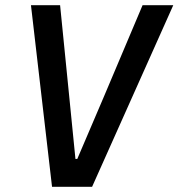

<svg xmlns="http://www.w3.org/2000/svg" viewBox="-20 -718 686 738"><path d="M180 0 99 -698H211L246 -348L270 -107H277L380 -348L528 -698H646L334 0Z"/></svg>

Font: IBM Plex Mono Medium
Style: Italic
Weight: 500
Italic angle: -9°
Monospace: yes
Designer: Mike Abbink, Paul van der Laan, Pieter van Rosmalen
Foundry: Bold Monday
Version: Version 2.3